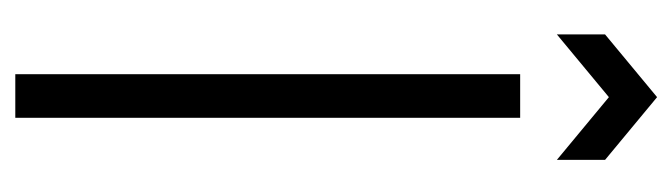

<svg xmlns="http://www.w3.org/2000/svg" viewBox="-334 -545 879 251"><g transform="rotate(90 105.5 -419.5)"><path d="M77 0V-660H134V0ZM25 -708V-771L107 -839L189 -771V-708L107 -776Z"/></g></svg>

Font: Bricolage Grotesque 12pt Condensed ExtraLight
Style: Regular
Weight: 200
Width: 3
Designer: Mathieu Triay
Foundry: Atelier Triay
Version: Version 1.001; ttfautohint (v1.8.4.7-5d5b);gftools[0.9.33.de